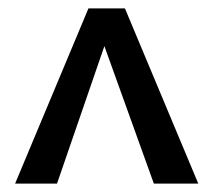

<svg xmlns="http://www.w3.org/2000/svg" viewBox="-20 -438 509 458"><path d="M347 0 229 -328 116 0H16L191 -418H278L453 0Z"/></svg>

Font: Ysabeau Infant Semibold
Style: Regular
Weight: 600
Designer: Christian Thalmann (Catharsis Fonts)
Version: Version 0.003